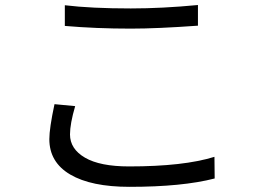

<svg xmlns="http://www.w3.org/2000/svg" viewBox="-20 -722 1040 762"><path d="M237.3 -619.1V-701.2Q341.8 -688.5 499 -688.5Q623 -688.5 765.6 -702.1V-620.1Q603.5 -608.4 499 -608.4Q361.3 -608.4 237.3 -619.1ZM196.3 -308.6 278.3 -300.8Q257.8 -230.5 257.8 -188.5Q257.8 -130.9 317.4 -96.2Q377 -61.5 492.2 -61.5Q709 -61.5 831.1 -99.6L832 -13.7Q704.1 19.5 494.1 19.5Q341.8 19.5 258.8 -29.3Q175.8 -78.1 175.8 -169.9Q175.8 -212.9 196.3 -308.6Z"/></svg>

Font: GenYoGothic TW TTF Regular
Style: Regular
Weight: 400
Version: Version 1.300